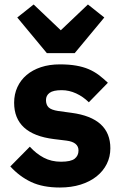

<svg xmlns="http://www.w3.org/2000/svg" viewBox="-20 -824 544 856"><path d="M247 12Q171 12 119 -12.5Q67 -37 26 -82L113 -170Q141 -139 175 -121Q209 -103 252 -103Q296 -103 313 -116.5Q330 -130 330 -153Q330 -190 277 -197L220 -204Q43 -226 43 -366Q43 -404 57.5 -435.5Q72 -467 98.5 -489.5Q125 -512 162.5 -524.5Q200 -537 247 -537Q288 -537 319.5 -531.5Q351 -526 375.5 -515.5Q400 -505 420.5 -489.5Q441 -474 461 -455L376 -368Q351 -393 319.5 -407.5Q288 -422 255 -422Q217 -422 201 -410Q185 -398 185 -378Q185 -357 196.5 -345.5Q208 -334 240 -329L299 -321Q472 -298 472 -163Q472 -125 456 -93Q440 -61 410.5 -37.5Q381 -14 339.5 -1Q298 12 247 12ZM189 -587 57 -746 130 -804 251 -689 372 -804 445 -746 313 -587Z"/></svg>

Font: IBM Plex Arabic
Style: Bold
Weight: 700
Designer: Mike Abbink, Paul van der Laan, Pieter van Rosmalen, Wael Morcos, Khajak Apelian
Foundry: Bold Monday
Version: Version 1.0